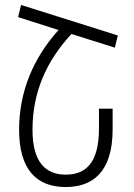

<svg xmlns="http://www.w3.org/2000/svg" viewBox="-20 -744 542 774"><path d="M65 -724 53 -675 216 -623C114 -510 57 -374 57 -221C57 -62 126 10 245 10C352 10 434 -49 434 -222V-306H379V-226C379 -84 323 -40 245 -40C163 -40 111 -91 111 -221C111 -372 167 -498 268 -607L443 -552L455 -601Z"/></svg>

Font: Noto Sans Armenian ExtraCondensed Light
Style: Regular
Weight: 300
Width: 2
Designer: Monotype Design Team
Foundry: Monotype Imaging Inc.
Version: Version 2.008